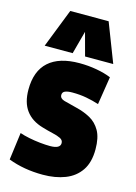

<svg xmlns="http://www.w3.org/2000/svg" viewBox="-121 -853 656 928"><g transform="rotate(15 207.0 -389.5)"><path d="M15 -20 33 -157Q53 -150 80 -144.5Q107 -139 135.5 -136Q164 -133 186 -133Q237 -133 237 -161Q237 -176 222 -183.5Q207 -191 182.5 -196.5Q158 -202 128 -211Q73 -227 44 -266Q15 -305 15 -370Q15 -463 67.5 -510Q120 -557 221 -557Q265 -557 307 -549.5Q349 -542 380 -529L358 -389Q327 -399 294.5 -405Q262 -411 224 -411Q201 -411 188 -405.5Q175 -400 175 -386Q175 -368 198 -361.5Q221 -355 262 -345Q300 -336 332 -318.5Q364 -301 383.5 -267Q403 -233 403 -174Q403 -109 375.5 -68.5Q348 -28 299.5 -9Q251 10 188 10Q93 10 15 -20ZM36 -595 112 -789H304L379 -595H238L207 -710L176 -595Z"/></g></svg>

Font: Georama SemiCondensed ExtraBold
Style: Regular
Weight: 800
Width: 4
Designer: Jean-Baptiste Levee
Foundry: Production Type
Version: Version 1.000